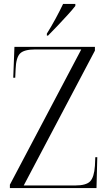

<svg xmlns="http://www.w3.org/2000/svg" viewBox="-20 -951 549 971"><path d="M30 0V-17L391 -701H159Q101 -701 81 -680Q61 -659 59 -601L57 -558H47L53 -714H460V-695L100 -13H360Q416 -13 436 -34Q456 -55 460 -112L462 -156H472L468 0ZM217 -781Q239 -816 261 -856.5Q283 -897 299 -931H361V-921Q348 -904 323.5 -877Q299 -850 272 -821.5Q245 -793 223 -771H217Z"/></svg>

Font: Noto Serif Display SemiCondensed Light
Style: Regular
Weight: 300
Width: 4
Designer: Monotype Design Team
Foundry: Monotype Imaging Inc.
Version: Version 2.009